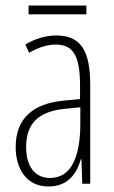

<svg xmlns="http://www.w3.org/2000/svg" viewBox="-20 -734 416 698"><path d="M294 -714H84V-682H294ZM184 -605C147 -605 106 -593 72 -572L86 -542C123 -564 156 -572 182 -572C245 -572 271 -534 271 -422V-374L210 -368C100 -357 37 -304 37 -199C37 -125 73 -56 156 -56C228 -56 259 -104 274 -155H276L279 -66H308V-425C308 -553 272 -605 184 -605ZM212 -338 272 -344V-284C272 -166 240 -87 162 -87C108 -87 75 -127 75 -200C75 -284 119 -328 212 -338Z"/></svg>

Font: Noto Sans Malayalam UI ExtraCondensed ExtraLight
Style: Regular
Weight: 200
Width: 2
Designer: Jelle Bosma - Monotype Design Team
Foundry: Monotype Imaging Inc.
Version: Version 2.104